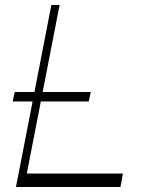

<svg xmlns="http://www.w3.org/2000/svg" viewBox="-20 -750 571 770"><path d="M31 -343 39 -381H344L336 -343ZM44 0 186 -730H219L77 0ZM72 0 82 -54H473L463 0Z"/></svg>

Font: Savate ExtraLight
Style: Italic
Weight: 200
Italic angle: -11°
Designer: Max Esnée
Foundry: Plomb Type
Version: Version 2.000